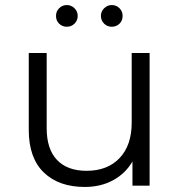

<svg xmlns="http://www.w3.org/2000/svg" viewBox="-20 -736 713 761"><path d="M202 -673Q202 -691 214.5 -703.5Q227 -716 245 -716Q262 -716 275 -703.5Q288 -691 288 -673Q288 -655 275.5 -642.5Q263 -630 245 -630Q227 -630 214.5 -642Q202 -654 202 -673ZM423 -716Q441 -716 453.5 -703.5Q466 -691 466 -673Q466 -654 453.5 -642Q441 -630 423 -630Q405 -630 392.5 -642.5Q380 -655 380 -673Q380 -691 393 -703.5Q406 -716 423 -716ZM502 -526H573V0H505V-96Q477 -48 428 -21.5Q379 5 316 5Q213 5 153.5 -52.5Q94 -110 94 -221V-526H165V-228Q165 -145 206 -102Q247 -59 323 -59Q406 -59 454 -109.5Q502 -160 502 -250Z"/></svg>

Font: mBank
Style: Regular
Weight: 400
Designer: Julieta Ulanovsky
Foundry: Julieta Ulanovsky
Version: Version 7.200;PS 007.200;hotconv 1.0.88;makeotf.lib2.5.64775